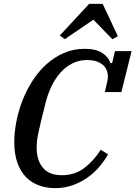

<svg xmlns="http://www.w3.org/2000/svg" viewBox="-20 -963 702 995"><path d="M267 12Q220 12 181 -2.5Q142 -17 114 -46Q86 -75 70 -120Q54 -165 54 -226Q54 -276 64.5 -331.5Q75 -387 96 -441Q117 -495 148 -543.5Q179 -592 219.5 -629Q260 -666 310 -688Q360 -710 420 -710Q477 -710 510 -688.5Q543 -667 552 -636H561L576 -698H662L609 -486H523L535 -536Q537 -544 538 -551Q539 -558 539 -565Q539 -607 509.5 -629.5Q480 -652 432 -652Q389 -652 354 -634Q319 -616 292 -585Q265 -554 246 -514Q227 -474 216 -429Q202 -375 193.5 -339Q185 -303 179.5 -277.5Q174 -252 172 -234Q170 -216 170 -198Q170 -133 202 -94Q234 -55 300 -55Q368 -55 417 -92.5Q466 -130 502 -187L540 -163Q522 -131 495.5 -99.5Q469 -68 434.5 -43.5Q400 -19 357.5 -3.5Q315 12 267 12ZM290 -779 442 -943H512L591 -775L562 -760L464 -861L316 -760Z"/></svg>

Font: IBM Plex Serif Medm
Style: Italic
Weight: 500
Italic angle: -14°
Designer: Mike Abbink, Paul van der Laan, Pieter van Rosmalen
Foundry: Bold Monday
Version: Version 3.001